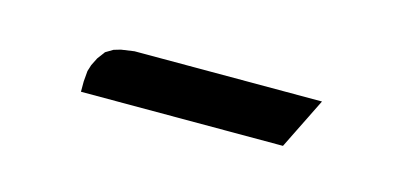

<svg xmlns="http://www.w3.org/2000/svg" viewBox="-25 -334 391 186"><g transform="rotate(15 170.0 -240.5)"><path d="M56.2 -214.8V-225.1L57.1 -235.8L59.1 -242.2L63 -250L68.8 -257.8L76.2 -262.2L83 -264.2L96.2 -266.1H284.2L258.8 -214.8Z"/></g></svg>

Font: Petahja
Style: Regular
Weight: 400
Designer: T. Christopher White
Version: Version 1.1